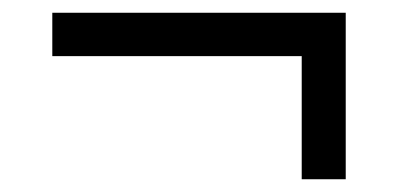

<svg xmlns="http://www.w3.org/2000/svg" viewBox="-20 -359 640 301"><path d="M453 -78V-271H62V-339H522V-78Z"/></svg>

Font: iA Writer Duo V
Style: Regular
Weight: 400
Designer: Mike Abbink, Paul van der Laan, Pieter van Rosmalen, Oliver Reichenstein
Foundry: Information Architects Inc.
Version: Version 2.000